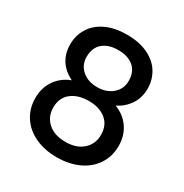

<svg xmlns="http://www.w3.org/2000/svg" viewBox="-175 -878 987 1032"><g transform="rotate(30 319.0 -362.0)"><path d="M183 -381Q79 -433 79 -545Q79 -599 106 -644Q133 -689 187 -715.5Q241 -742 319 -742Q396 -742 450.5 -715.5Q505 -689 532 -644Q559 -599 559 -545Q559 -489 530.5 -446.5Q502 -404 455 -381Q512 -360 545 -312.5Q578 -265 578 -201Q578 -136 545 -86Q512 -36 453 -9Q394 18 319 18Q244 18 185.5 -9Q127 -36 94 -86Q61 -136 61 -201Q61 -266 94 -313Q127 -360 183 -381ZM450 -531Q450 -587 415 -617Q380 -647 319 -647Q259 -647 224 -617Q189 -587 189 -530Q189 -480 225.5 -448.5Q262 -417 319 -417Q376 -417 413 -449Q450 -481 450 -531ZM319 -331Q253 -331 211.5 -298.5Q170 -266 170 -205Q170 -148 210 -112.5Q250 -77 319 -77Q387 -77 426.5 -113Q466 -149 466 -205Q466 -265 425.5 -298Q385 -331 319 -331Z"/></g></svg>

Font: Fz Poppins Med
Style: Regular
Weight: 500
Designer: Ninad Kale (Devanagari), Jonny Pinhorn (Latin)
Foundry: Indian Type Foundry
Version: Vit hóa bi Vntype.Com & FontZin.Com